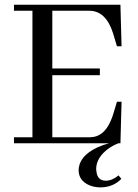

<svg xmlns="http://www.w3.org/2000/svg" viewBox="-20 -606 583 812"><path d="M494.1 -410.2H474.6L460.9 -456.1C460.3 -458.7 459.3 -461.9 458 -465.8C437.8 -529 404.3 -560.5 357.4 -560.5H201.2V-316.4H402.3V-288.1H201.2V-25.4H357.4C368.5 -25.4 378.9 -27 388.7 -30.3C420.6 -41.3 444.7 -74.5 460.9 -129.9L474.6 -175.8H494.1L489.3 0H480.5C465.5 5.9 451.5 13.3 438.5 22.5C404 47.9 386.7 76.8 386.7 109.4C386.7 112 387 114.9 387.7 118.2C390.3 144.9 403.6 158.2 427.7 158.2C445.3 158.2 463.2 150.7 481.4 135.7L493.2 150.4C470.4 173.8 441.4 185.9 406.2 186.5C388.7 186.5 372.7 183.6 358.4 177.7C327.8 164.7 312.5 143.2 312.5 113.3C312.5 106.1 313.8 98.3 316.4 89.8C330.1 49.5 371.4 19.5 440.4 0H39.1V-25.4H117.2V-560.5H39.1V-585.9H489.3Z"/></svg>

Font: Abhaya Libre
Style: Regular
Weight: 400
Designer: Pushpananda Ekanayake, Sol Matas, Pathum Egodawatta
Foundry: Mooniak
Version: Version 1.041; ; ttfautohint (v1.5)